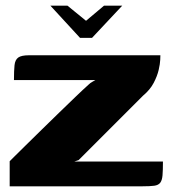

<svg xmlns="http://www.w3.org/2000/svg" viewBox="-20 -654 606 674"><path d="M157 -634H217L282 -581L345 -634H409L303 -521H261ZM241 -87H552Q552 -56 550.5 -38.5Q549 -21 542.5 -12.5Q536 -4 521.5 -2Q507 0 481 0H14V-88Q16 -90 31 -105Q46 -120 71 -144.5Q96 -169 126 -198.5Q156 -228 187 -258Q218 -288 245 -314Q272 -340 291 -357Q297 -363 304.5 -367Q312 -371 315 -373H29Q29 -406 31 -425Q33 -444 44 -452Q55 -460 82 -460H543Q543 -459 542.5 -444.5Q542 -430 537 -408.5Q532 -387 519.5 -363Q507 -339 482 -318L256 -92Z"/></svg>

Font: Genos Thin
Style: Bold
Weight: 700
Version: Version 1.010